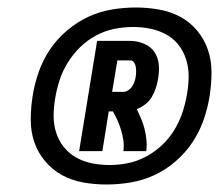

<svg xmlns="http://www.w3.org/2000/svg" viewBox="-20 -917 584 512"><path d="M191 -514 239 -808H327Q346 -808 364 -800.5Q382 -793 392 -778Q402 -763 403.5 -743.5Q405 -724 401 -704Q399 -692 395 -680.5Q391 -669 384.5 -658Q378 -647 367.5 -639Q357 -631 345 -626Q351 -613 356.5 -600Q362 -587 365.5 -573Q369 -559 370.5 -544Q372 -529 370 -514H309Q311 -529 309 -543Q307 -557 303 -570Q299 -583 293.5 -595.5Q288 -608 281 -620H270L253 -514ZM279 -672H309Q315 -672 321.5 -676Q328 -680 332 -686Q336 -692 338.5 -699Q341 -706 342 -713Q343 -720 343 -726.5Q343 -733 342 -739Q341 -745 337.5 -750.5Q334 -756 327 -756H293ZM264 -425Q232 -425 201.5 -430.5Q171 -436 145.5 -450Q120 -464 100.5 -487Q81 -510 71.5 -538Q62 -566 62 -597.5Q62 -629 67 -661Q72 -693 83 -724.5Q94 -756 112.5 -784Q131 -812 158 -835Q185 -858 215 -872Q245 -886 277.5 -891.5Q310 -897 342 -897Q374 -897 404.5 -891.5Q435 -886 461 -872Q487 -858 506 -835Q525 -812 534.5 -784Q544 -756 544 -724.5Q544 -693 539 -661Q534 -629 523 -597.5Q512 -566 493.5 -538Q475 -510 448.5 -487Q422 -464 391.5 -450Q361 -436 328.5 -430.5Q296 -425 264 -425ZM272 -477Q297 -477 321.5 -482Q346 -487 369.5 -499.5Q393 -512 412.5 -530.5Q432 -549 445.5 -571.5Q459 -594 467 -618.5Q475 -643 479 -668Q483 -691 483 -714.5Q483 -738 476 -759.5Q469 -781 455.5 -798Q442 -815 422.5 -825.5Q403 -836 381 -840.5Q359 -845 335 -845Q310 -845 285 -840Q260 -835 236.5 -822.5Q213 -810 194 -791.5Q175 -773 161 -750.5Q147 -728 139 -703.5Q131 -679 127 -654Q123 -631 123 -607.5Q123 -584 130 -562.5Q137 -541 151 -524Q165 -507 184 -496.5Q203 -486 225.5 -481.5Q248 -477 272 -477Z"/></svg>

Font: Iosevka Term Curly
Style: Bold Italic
Weight: 700
Italic angle: -9°
Designer: Belleve Invis
Foundry: Belleve Invis
Version: Version 32.3.0